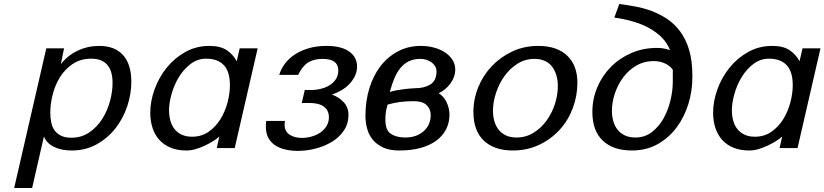

<svg xmlns="http://www.w3.org/2000/svg" viewBox="-20 -742 4131 962"><path d="M212 -500H301L285 -421Q320 -465 370 -488.5Q420 -512 477 -512Q555 -512 596.5 -466Q638 -420 638 -332Q638 -271 617.5 -209.5Q597 -148 558.5 -99Q520 -50 464.5 -19Q409 12 339 12Q287 12 250.5 -6Q214 -24 200 -58L141 200H51ZM232 -178Q232 -151 237 -127.5Q242 -104 254.5 -87.5Q267 -71 287 -61.5Q307 -52 337 -52Q389 -52 428 -79Q467 -106 492.5 -146.5Q518 -187 531 -235Q544 -283 544 -326Q544 -448 437 -448Q384 -448 345 -422Q306 -396 281 -356Q256 -316 244 -268.5Q232 -221 232 -178Z M733 -177Q733 -235 754.5 -294.5Q776 -354 815 -402.5Q854 -451 908.5 -481.5Q963 -512 1029 -512Q1085 -512 1117 -490Q1149 -468 1166 -435L1181 -500H1271L1156 0H1066L1079 -58Q1067 -47 1048 -35Q1029 -23 1006.5 -12.5Q984 -2 960.5 5Q937 12 914 12Q869 12 835 -2Q801 -16 778.5 -41Q756 -66 744.5 -100.5Q733 -135 733 -177ZM827 -189Q827 -162 833.5 -138Q840 -114 854 -96Q868 -78 890 -67.5Q912 -57 942 -57Q990 -57 1025.5 -82Q1061 -107 1084.5 -145Q1108 -183 1120 -228.5Q1132 -274 1132 -315Q1132 -383 1101.5 -415.5Q1071 -448 1013 -448Q970 -448 935.5 -422Q901 -396 877 -357Q853 -318 840 -272.5Q827 -227 827 -189Z M1408 -136Q1407 -131 1406.5 -126.5Q1406 -122 1406 -117Q1406 -84 1430.5 -67.5Q1455 -51 1493 -51Q1517 -51 1541.5 -58Q1566 -65 1585 -78Q1604 -91 1616 -110.5Q1628 -130 1628 -154Q1628 -189 1603 -207.5Q1578 -226 1531 -226H1492L1507 -291H1538Q1563 -291 1587.5 -297Q1612 -303 1631.5 -315Q1651 -327 1663 -345.5Q1675 -364 1675 -389Q1675 -447 1596 -447Q1553 -447 1524 -429Q1495 -411 1474 -367H1379Q1388 -397 1408 -423.5Q1428 -450 1458 -469.5Q1488 -489 1527.5 -500.5Q1567 -512 1615 -512Q1690 -512 1729.5 -484Q1769 -456 1769 -408Q1769 -383 1758 -360.5Q1747 -338 1729.5 -320Q1712 -302 1689.5 -289Q1667 -276 1643 -268Q1676 -257 1701 -231Q1726 -205 1726 -167Q1726 -122 1703 -88Q1680 -54 1643 -31.5Q1606 -9 1561 2.5Q1516 14 1472 14Q1440 14 1411 7.5Q1382 1 1360 -13Q1338 -27 1325 -50.5Q1312 -74 1312 -108Q1312 -116 1312.5 -122.5Q1313 -129 1314 -136Z M1811 -162Q1811 -235 1830.5 -299Q1850 -363 1886 -410Q1922 -457 1973.5 -484.5Q2025 -512 2089 -512Q2122 -512 2153 -504Q2184 -496 2208 -480.5Q2232 -465 2246.5 -443Q2261 -421 2261 -394Q2261 -357 2237 -324Q2213 -291 2178 -275Q2204 -259 2218 -229Q2232 -199 2232 -167Q2232 -128 2215.5 -95Q2199 -62 2167 -38Q2135 -14 2088 -1Q2041 12 1981 12Q1931 12 1898.5 -3.5Q1866 -19 1846.5 -43.5Q1827 -68 1819 -99.5Q1811 -131 1811 -162ZM1933 -281Q1948 -286 1966.5 -289.5Q1985 -293 2002.5 -295Q2020 -297 2035.5 -298.5Q2051 -300 2061 -300Q2106 -300 2136.5 -319Q2167 -338 2167 -384Q2167 -399 2160 -410.5Q2153 -422 2141.5 -430Q2130 -438 2116 -442.5Q2102 -447 2087 -447Q2053 -447 2028.5 -435Q2004 -423 1986 -401Q1968 -379 1955.5 -348.5Q1943 -318 1933 -281ZM1911 -140Q1911 -90 1938.5 -71.5Q1966 -53 2011 -53Q2066 -53 2102 -84Q2138 -115 2138 -166Q2138 -196 2117.5 -215.5Q2097 -235 2054 -235Q2013 -235 1984 -231Q1955 -227 1922 -218Q1914 -189 1912.5 -174.5Q1911 -160 1911 -140Z M2352 -181Q2352 -245 2376 -304.5Q2400 -364 2443.5 -410Q2487 -456 2546.5 -484Q2606 -512 2677 -512Q2771 -512 2822 -463Q2873 -414 2873 -328Q2873 -261 2849.5 -199Q2826 -137 2783 -90.5Q2740 -44 2680.5 -16Q2621 12 2550 12Q2456 12 2404 -37.5Q2352 -87 2352 -181ZM2450 -187Q2450 -159 2457 -134.5Q2464 -110 2478.5 -92Q2493 -74 2515 -63.5Q2537 -53 2568 -53Q2615 -53 2653.5 -77Q2692 -101 2719 -138.5Q2746 -176 2760.5 -221.5Q2775 -267 2775 -310Q2775 -339 2768 -363.5Q2761 -388 2747 -407Q2733 -426 2710.5 -436.5Q2688 -447 2658 -447Q2611 -447 2572.5 -422.5Q2534 -398 2507 -360Q2480 -322 2465 -276Q2450 -230 2450 -187Z M3058 -654 3083 -722Q3121 -717 3162.5 -709.5Q3204 -702 3244.5 -687Q3285 -672 3322 -647.5Q3359 -623 3387.5 -585Q3416 -547 3432.5 -493Q3449 -439 3449 -364V-352Q3449 -286 3429 -221Q3409 -156 3370.5 -104Q3332 -52 3275.5 -20Q3219 12 3146 12Q3052 12 3000 -37.5Q2948 -87 2948 -181Q2948 -245 2972 -303Q2996 -361 3039.5 -405.5Q3083 -450 3142.5 -476Q3202 -502 3273 -502Q3304 -502 3337 -491Q3323 -527 3296 -554Q3269 -581 3233 -601Q3197 -621 3152.5 -634Q3108 -647 3058 -654ZM3046 -187Q3046 -159 3053 -134.5Q3060 -110 3074.5 -92Q3089 -74 3111 -63.5Q3133 -53 3164 -53Q3211 -53 3246.5 -80.5Q3282 -108 3305 -149.5Q3328 -191 3339.5 -240Q3351 -289 3351 -332V-393Q3335 -414 3310 -425Q3285 -436 3254 -436Q3207 -436 3168.5 -413.5Q3130 -391 3103 -355Q3076 -319 3061 -274.5Q3046 -230 3046 -187Z M3553 -177Q3553 -235 3574.5 -294.5Q3596 -354 3635 -402.5Q3674 -451 3728.5 -481.5Q3783 -512 3849 -512Q3905 -512 3937 -490Q3969 -468 3986 -435L4001 -500H4091L3976 0H3886L3899 -58Q3887 -47 3868 -35Q3849 -23 3826.5 -12.5Q3804 -2 3780.5 5Q3757 12 3734 12Q3689 12 3655 -2Q3621 -16 3598.5 -41Q3576 -66 3564.5 -100.5Q3553 -135 3553 -177ZM3647 -189Q3647 -162 3653.5 -138Q3660 -114 3674 -96Q3688 -78 3710 -67.5Q3732 -57 3762 -57Q3810 -57 3845.5 -82Q3881 -107 3904.5 -145Q3928 -183 3940 -228.5Q3952 -274 3952 -315Q3952 -383 3921.5 -415.5Q3891 -448 3833 -448Q3790 -448 3755.5 -422Q3721 -396 3697 -357Q3673 -318 3660 -272.5Q3647 -227 3647 -189Z"/></svg>

Font: Perun
Style: Italic
Weight: 400
Italic angle: -12°
Foundry: Copyright (c) Stefan Peev, Context Ltd, 2016
Version: Version 1.027